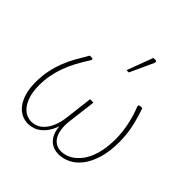

<svg xmlns="http://www.w3.org/2000/svg" viewBox="-192 -884 1046 1046"><g transform="rotate(45 330.5 -361.0)"><path d="M556 -493Q573.5 -445 586 -388.8Q598.5 -332.5 598.5 -274.5Q598.5 -199 581.8 -145.5Q565 -92 538 -57.8Q511 -23.5 477.5 -7.8Q444 8 410.5 8Q391 8 373.2 1.8Q355.5 -4.5 341.2 -18.2Q327 -32 317.8 -53.2Q308.5 -74.5 306.5 -104.5Q296.5 -74.5 282 -53.2Q267.5 -32 250.2 -18.2Q233 -4.5 213.8 1.8Q194.5 8 175.5 8Q149.5 8 125.8 -3.5Q102 -15 84 -38.5Q66 -62 55.2 -97.5Q44.5 -133 44.5 -181.5Q44.5 -230.5 53 -271.5Q61.5 -312.5 76 -349.8Q90.5 -387 110 -421.8Q129.5 -456.5 151.5 -493H167.5Q172 -493 174.5 -489.8Q177 -486.5 173 -479.5Q148.5 -441 129.2 -405.2Q110 -369.5 97 -333.8Q84 -298 77 -261Q70 -224 70 -183.5Q70 -134.5 80.8 -102Q91.5 -69.5 107.8 -49.5Q124 -29.5 143.2 -21.2Q162.5 -13 179.5 -13Q203.5 -13 223.5 -23.2Q243.5 -33.5 259 -52.8Q274.5 -72 285.2 -99.5Q296 -127 300.5 -161L320.5 -326H346.5L326.5 -164Q322 -129.5 325.8 -101.5Q329.5 -73.5 340.2 -53.8Q351 -34 368.8 -23.5Q386.5 -13 410.5 -13Q425 -13 442.8 -18Q460.5 -23 478.5 -35Q496.5 -47 513.5 -66.5Q530.5 -86 543.8 -114.8Q557 -143.5 565 -182.5Q573 -221.5 573 -272Q573 -321.5 561.8 -376Q550.5 -430.5 530.5 -480Q528.5 -486.5 532.2 -489.8Q536 -493 540 -493ZM349 -578.5 405.5 -729.5H422Q427.5 -729.5 429.5 -724.5Q431.5 -719.5 428 -712.5L366.5 -578.5Z"/></g></svg>

Font: Lato ExtraLight
Style: Italic
Weight: 275
Italic angle: -7°
Designer: Lukasz Dziedzic with Adam Twardoch and Botio Nikoltchev
Foundry: tyPoland Lukasz Dziedzic
Version: Version 2.015; 2015-08-06; http://www.latofonts.com/